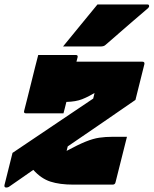

<svg xmlns="http://www.w3.org/2000/svg" viewBox="-61 -826 688 859"><path d="M110 -580H278Q289 -580 286 -569Q284 -561 281 -550H576Q587 -550 585 -539L545 -379Q473 -329 395.5 -276Q318 -223 242 -171L237 -151Q289 -179 322.5 -192.5Q356 -206 383.5 -210Q411 -214 443 -214H507Q494 -163 481.5 -112.5Q469 -62 456 -11Q454 0 443 0H267Q206 0 164.5 -13.5Q123 -27 88 -66Q60 -46 33.5 -28Q7 -10 -17 7Q-22 11 -26 12Q-30 13 -33 13Q-43 13 -41 2L-5 -142Q85 -203 175.5 -263.5Q266 -324 356 -385L362 -410Q334 -393 306 -382Q278 -371 236 -370Q232 -355 229 -342Q226 -329 223 -319H55Q44 -319 47 -330Q53 -352 61 -385Q69 -418 78.5 -455Q88 -492 96 -525.5Q104 -559 110 -580ZM375 -806H599Q605 -806 606 -800.5Q607 -795 602 -790Q569 -762 539.5 -736.5Q510 -711 479.5 -684.5Q449 -658 411 -625Q404 -618 388 -618H221Q259 -665 297.5 -711.5Q336 -758 375 -806Z"/></svg>

Font: Recursive Sn Lnr St XBk
Style: Italic
Weight: 1000
Italic angle: -15°
Version: Version 1.079;hotconv 1.0.112;makeotfexe 2.5.65598; ttfautoh